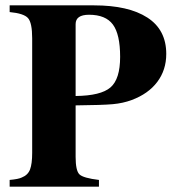

<svg xmlns="http://www.w3.org/2000/svg" viewBox="-20 -696 651 716"><path d="M16 -676H331Q459 -676 529.5 -630.5Q600 -585 600 -495Q600 -435 566.5 -390.5Q533 -346 471 -323Q439 -311 400.5 -307.5Q362 -304 262 -303V-111Q262 -60 276 -46Q290 -32 349 -25V0H16V-25Q49 -28 61 -34Q84 -43 92 -64Q100 -85 100 -126V-553Q100 -611 84.5 -628.5Q69 -646 16 -651ZM262 -606V-338Q356 -339 392 -370Q428 -401 428 -484Q428 -568 401 -604.5Q374 -641 312 -641Q262 -641 262 -606Z"/></svg>

Font: STIX
Style: Bold
Weight: 700
Designer: MicroPress Inc., with final additions and corrections provided by Coen Hoffman, Elsevier (retired)
Version: Version 1.1.1